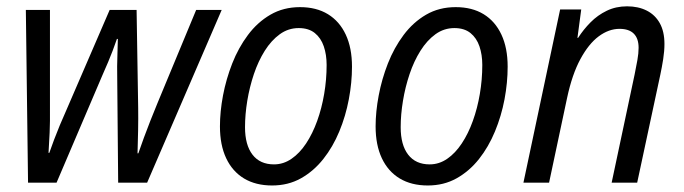

<svg xmlns="http://www.w3.org/2000/svg" viewBox="-20 -566 2120 595"><path d="M66.9 0 60.1 -535.2H134.8V-231Q135.3 -189.5 133.8 -154.3Q132.3 -119.1 130.4 -92.3H132.8Q139.2 -110.8 147.7 -133.3Q156.2 -155.8 165.5 -178.2Q174.8 -200.7 183.1 -218.8L319.8 -535.2H403.3L408.2 -231.9Q408.7 -200.2 408 -161.9Q407.2 -123.5 406.2 -90.8H408.7Q416.5 -113.8 425.8 -138.9Q435.1 -164.1 445.8 -191.4Q456.5 -218.8 468.3 -247.1L587.9 -535.2H667L436 0H346.2L343.3 -319.8Q342.8 -340.3 343 -360.4Q343.3 -380.4 344 -401.4Q344.7 -422.4 345.2 -445.3H342.3Q335.9 -426.3 329.3 -409.2Q322.8 -392.1 315.2 -374Q307.6 -356 297.4 -333L155.3 0Z M823.2 8.8Q772.5 8.8 736.3 -12.9Q700.2 -34.7 680.9 -75.7Q661.6 -116.7 661.6 -174.3Q661.6 -219.7 671.1 -270.3Q680.7 -320.8 699.7 -369.4Q718.8 -418 748.3 -457.5Q777.8 -497.1 818.1 -520.5Q858.4 -543.9 909.7 -543.9Q960.4 -543.9 996.3 -522Q1032.2 -500 1051.5 -458.7Q1070.8 -417.5 1070.8 -359.4Q1070.8 -310.1 1061 -258.3Q1051.3 -206.5 1031.5 -158.7Q1011.7 -110.8 981.9 -73.2Q952.1 -35.6 912.6 -13.4Q873 8.8 823.2 8.8ZM829.1 -56.6Q858.4 -56.6 883.5 -74Q908.7 -91.3 928.7 -121.6Q948.7 -151.9 962.9 -191.2Q977.1 -230.5 984.6 -274.9Q992.2 -319.3 992.2 -364.7Q992.2 -396.5 983.4 -422.4Q974.6 -448.2 955.6 -463.6Q936.5 -479 905.8 -479Q873.5 -479 847.2 -460Q820.8 -440.9 800.5 -408.7Q780.3 -376.5 766.8 -336.4Q753.4 -296.4 746.3 -253.7Q739.3 -210.9 739.3 -171.9Q739.3 -116.7 762.5 -86.7Q785.6 -56.6 829.1 -56.6Z M1305.7 8.8Q1254.9 8.8 1218.8 -12.9Q1182.6 -34.7 1163.3 -75.7Q1144 -116.7 1144 -174.3Q1144 -219.7 1153.6 -270.3Q1163.1 -320.8 1182.1 -369.4Q1201.2 -418 1230.7 -457.5Q1260.3 -497.1 1300.5 -520.5Q1340.8 -543.9 1392.1 -543.9Q1442.9 -543.9 1478.8 -522Q1514.6 -500 1533.9 -458.7Q1553.2 -417.5 1553.2 -359.4Q1553.2 -310.1 1543.5 -258.3Q1533.7 -206.5 1513.9 -158.7Q1494.1 -110.8 1464.4 -73.2Q1434.6 -35.6 1395 -13.4Q1355.5 8.8 1305.7 8.8ZM1311.5 -56.6Q1340.8 -56.6 1366 -74Q1391.1 -91.3 1411.1 -121.6Q1431.2 -151.9 1445.3 -191.2Q1459.5 -230.5 1467 -274.9Q1474.6 -319.3 1474.6 -364.7Q1474.6 -396.5 1465.8 -422.4Q1457 -448.2 1438 -463.6Q1418.9 -479 1388.2 -479Q1356 -479 1329.6 -460Q1303.2 -440.9 1283 -408.7Q1262.7 -376.5 1249.3 -336.4Q1235.8 -296.4 1228.8 -253.7Q1221.7 -210.9 1221.7 -171.9Q1221.7 -116.7 1244.9 -86.7Q1268.1 -56.6 1311.5 -56.6Z M1602.1 0 1715.8 -536.6H1781.2L1769.5 -448.7H1771.5Q1788.1 -474.6 1810.1 -496.8Q1832 -519 1860.4 -532.7Q1888.7 -546.4 1923.3 -546.4Q1958 -546.4 1984.1 -533.2Q2010.3 -520 2024.7 -494.1Q2039.1 -468.3 2039.1 -429.7Q2039.1 -408.2 2035.2 -382.8Q2031.2 -357.4 2026.4 -335L1954.6 0H1875.5L1946.8 -335.9Q1951.7 -359.4 1955.3 -380.1Q1959 -400.9 1959 -418Q1959 -446.8 1944.1 -461.7Q1929.2 -476.6 1899.9 -476.6Q1866.7 -476.6 1835.4 -453.4Q1804.2 -430.2 1778.6 -382.8Q1752.9 -335.4 1737.3 -262.2L1681.6 0Z"/></svg>

Font: Open Sans SemiCondensed
Style: Italic
Weight: 400
Width: 4
Italic angle: -12°
Designer: Monotype Design Team
Foundry: Monotype Imaging Inc.
Version: Version 3.000